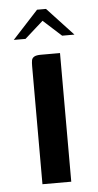

<svg xmlns="http://www.w3.org/2000/svg" viewBox="-48 -653 350 684"><g transform="rotate(-5 127.0 -310.5)"><path d="M76 0Q76 -106 76 -211.5Q76 -317 76 -422Q76 -435 77.5 -443Q79 -451 86.5 -455.5Q94 -460 111 -460H179V0ZM19 -521 111 -621H143L236 -521H192L127 -580L61 -521Z"/></g></svg>

Font: Genos Thin Medium
Style: Regular
Weight: 500
Version: Version 1.010